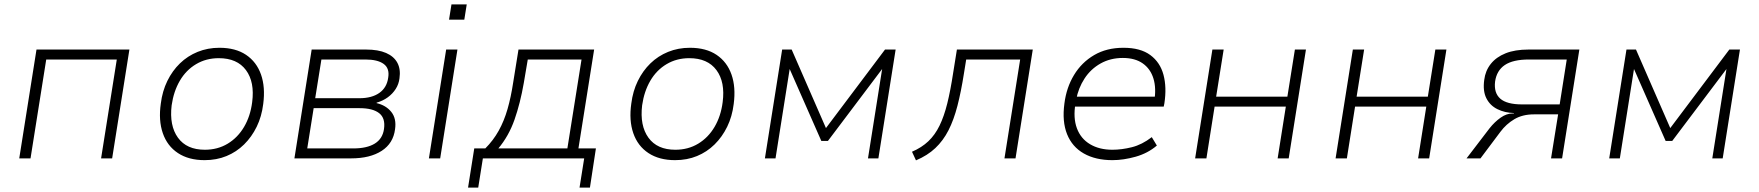

<svg xmlns="http://www.w3.org/2000/svg" viewBox="-20 -716 7953 868"><path d="M67 0 145 -492H565L487 0H437L508 -447H189L118 0Z M905 8Q833 8 784.5 -24Q736 -56 716 -114Q696 -172 707 -248Q714 -304 736.5 -350Q759 -396 793.5 -429.5Q828 -463 873.5 -481.5Q919 -500 972 -500Q1045 -500 1092.5 -468Q1140 -436 1160 -379Q1180 -322 1170 -246Q1163 -189 1140.5 -143Q1118 -97 1083.5 -63Q1049 -29 1004 -10.5Q959 8 905 8ZM906 -39Q964 -39 1009.5 -66.5Q1055 -94 1083.5 -142.5Q1112 -191 1120 -254Q1132 -345 1092 -399Q1052 -453 969 -453Q912 -453 866.5 -426Q821 -399 793 -351Q765 -303 756 -240Q745 -148 784.5 -93.5Q824 -39 906 -39Z M1311 0 1389 -492H1635Q1690 -492 1725.5 -476.5Q1761 -461 1776.5 -432Q1792 -403 1786 -362Q1783 -336 1769 -314Q1755 -292 1733 -276Q1711 -260 1683 -252L1682 -250Q1725 -240 1749 -210Q1773 -180 1766 -132Q1758 -68 1705.5 -34Q1653 0 1567 0ZM1369 -45H1577Q1639 -45 1674.5 -67Q1710 -89 1716 -133Q1723 -182 1694 -204.5Q1665 -227 1606 -227H1398ZM1405 -272H1605Q1661 -272 1695 -296Q1729 -320 1735 -365Q1742 -407 1714.5 -427Q1687 -447 1632 -447H1433Z M2010 -627 2021 -696H2090L2079 -627ZM1919 0 1997 -492H2048L1970 0Z M2096 132 2124 -45H2174Q2210 -81 2234.5 -125Q2259 -169 2274.5 -223Q2290 -277 2300 -343L2324 -492H2666L2595 -45H2674L2647 132H2600L2621 0H2163L2142 132ZM2233 -45H2545L2609 -447H2366L2348 -341Q2332 -249 2306 -175Q2280 -101 2233 -45Z M3032 8Q2960 8 2911.5 -24Q2863 -56 2843 -114Q2823 -172 2834 -248Q2841 -304 2863.5 -350Q2886 -396 2920.5 -429.5Q2955 -463 3000.5 -481.5Q3046 -500 3099 -500Q3172 -500 3219.5 -468Q3267 -436 3287 -379Q3307 -322 3297 -246Q3290 -189 3267.5 -143Q3245 -97 3210.5 -63Q3176 -29 3131 -10.5Q3086 8 3032 8ZM3033 -39Q3091 -39 3136.5 -66.5Q3182 -94 3210.5 -142.5Q3239 -191 3247 -254Q3259 -345 3219 -399Q3179 -453 3096 -453Q3039 -453 2993.5 -426Q2948 -399 2920 -351Q2892 -303 2883 -240Q2872 -148 2911.5 -93.5Q2951 -39 3033 -39Z M3438 0 3516 -492H3559L3714 -137L3981 -492H4029L3951 0H3904L3968 -404L3723 -79H3693L3550 -404L3486 0Z M4121 9 4103 -30Q4147 -49 4177 -77.5Q4207 -106 4227.5 -148Q4248 -190 4262.5 -248.5Q4277 -307 4289 -386L4306 -492H4649L4571 0H4521L4592 -447H4348L4338 -385Q4325 -302 4308.5 -238Q4292 -174 4268 -127Q4244 -80 4208.5 -46.5Q4173 -13 4121 9Z M5009 8Q4933 8 4880 -22Q4827 -52 4804 -109.5Q4781 -167 4792 -248Q4801 -320 4835.5 -377Q4870 -434 4926.5 -467Q4983 -500 5059 -500Q5136 -500 5180.5 -467Q5225 -434 5240 -377.5Q5255 -321 5244 -249L5241 -234H4822L4829 -279H5225L5198 -257Q5208 -317 5194.5 -361Q5181 -405 5146 -429.5Q5111 -454 5056 -454Q5000 -454 4955.5 -429Q4911 -404 4883 -361Q4855 -318 4845 -265L4842 -248Q4831 -183 4848.5 -136Q4866 -89 4908 -64Q4950 -39 5009 -39Q5051 -39 5097 -50.5Q5143 -62 5187 -96L5210 -58Q5169 -23 5114 -7.5Q5059 8 5009 8Z M5383 0 5461 -492H5512L5478 -279H5800L5834 -492H5884L5806 0H5756L5793 -234H5471L5434 0Z M6018 0 6096 -492H6147L6113 -279H6435L6469 -492H6519L6441 0H6391L6428 -234H6106L6069 0Z M6610 0 6714 -136Q6737 -165 6764 -184Q6791 -203 6817 -203H6824V-205Q6783 -206 6749.5 -222.5Q6716 -239 6699.5 -272Q6683 -305 6690 -355Q6695 -396 6719.5 -427Q6744 -458 6786.5 -475Q6829 -492 6890 -492H7120L7042 0H6992L7024 -199H6915Q6863 -199 6826 -177Q6789 -155 6763 -120L6673 0ZM6861 -244H7031L7063 -447H6892Q6820 -447 6783 -422Q6746 -397 6739 -347Q6733 -296 6762.5 -270Q6792 -244 6861 -244Z M7255 0 7333 -492H7376L7531 -137L7798 -492H7846L7768 0H7721L7785 -404L7540 -79H7510L7367 -404L7303 0Z"/></svg>

Font: Nunito Sans 7pt ExtraLight
Style: Italic
Weight: 250
Italic angle: -9°
Designer: Vernon Adams
Foundry: Vernon Adams
Version: Version 3.101;gftools[0.9.27]